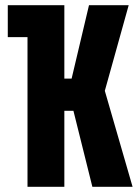

<svg xmlns="http://www.w3.org/2000/svg" viewBox="-20 -720 538 740"><path d="M10 -577V-700H228V-417H256L323 -700H476L384 -370L491 0H336L263 -293H228V0H86V-577Z"/></svg>

Font: Tektur Condensed SemiBold
Style: Regular
Weight: 600
Width: 3
Designer: Adam Jagosz
Foundry: Adam Jagosz
Version: Version 1.005;gftools[0.9.30]